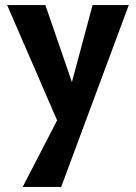

<svg xmlns="http://www.w3.org/2000/svg" viewBox="-20 -444 533 753"><path d="M485 -424 220 289H69L204 28L8 -424H158L262 -122L343 -424Z"/></svg>

Font: Ysabeau Ultrabold
Style: Regular
Weight: 800
Designer: Christian Thalmann (Catharsis Fonts)
Version: Version 0.003